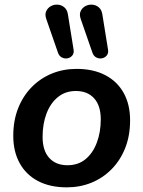

<svg xmlns="http://www.w3.org/2000/svg" viewBox="-20 -795 616 825"><path d="M267 10Q195 10 143.5 -17Q92 -44 64.5 -94Q37 -144 37 -211Q37 -277 58 -330Q79 -383 116.5 -421Q154 -459 203 -479Q252 -499 309 -499Q381 -499 432.5 -472Q484 -445 511.5 -395.5Q539 -346 539 -278Q539 -212 518 -159Q497 -106 459.5 -68Q422 -30 373 -10Q324 10 267 10ZM270 -85Q316 -85 347.5 -111Q379 -137 396 -182Q413 -227 413 -282Q413 -341 384.5 -372.5Q356 -404 306 -404Q261 -404 229 -378Q197 -352 180 -307.5Q163 -263 163 -207Q163 -148 191.5 -116.5Q220 -85 270 -85ZM377 -569 327 -713Q320 -733 326.5 -747Q333 -761 346.5 -768.5Q360 -776 376 -775Q392 -774 404.5 -763.5Q417 -753 420 -732L444 -583Q447 -567 439 -557Q431 -547 418.5 -544.5Q406 -542 394 -548Q382 -554 377 -569ZM229 -569 179 -713Q172 -733 178.5 -747Q185 -761 198.5 -768.5Q212 -776 228 -775Q244 -774 256.5 -763.5Q269 -753 272 -732L296 -583Q299 -567 291 -557Q283 -547 270.5 -544.5Q258 -542 246 -548Q234 -554 229 -569Z"/></svg>

Font: Nunito ExtraLight
Style: Bold Italic
Weight: 700
Italic angle: -9°
Version: Version 3.602